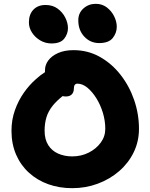

<svg xmlns="http://www.w3.org/2000/svg" viewBox="-20 -973 786 1003"><path d="M357 10Q290 10 232.5 -10.5Q175 -31 131.5 -70.5Q88 -110 64 -165.5Q40 -221 40 -290Q40 -347 58 -397.5Q76 -448 104.5 -488.5Q133 -529 166 -558Q191 -581 215 -596Q215 -601 215 -606Q215 -634 232.5 -657.5Q250 -681 283.5 -696Q317 -711 364 -711Q439 -711 501.5 -676Q564 -641 610 -582Q656 -523 681 -450Q706 -377 706 -300Q706 -234 678.5 -177.5Q651 -121 602.5 -79Q554 -37 491 -13.5Q428 10 357 10ZM307 -471Q276 -446 257 -423Q232 -392 222.5 -360Q213 -328 213 -290Q213 -245 232 -215Q251 -185 284 -170.5Q317 -156 357 -156Q404 -156 443 -175.5Q482 -195 506 -227.5Q530 -260 530 -300Q530 -342 517.5 -383.5Q505 -425 483.5 -459.5Q462 -494 436.5 -515Q411 -536 384 -536Q376 -536 371 -530Q366 -524 366 -512Q366 -491 355 -480Q344 -469 324 -469Q316 -469 307 -471ZM498 -748Q452 -748 420.5 -781.5Q389 -815 389 -867Q389 -905 416 -929Q443 -953 480 -953Q514 -953 538.5 -934Q563 -915 576.5 -887.5Q590 -860 590 -833Q590 -801 569 -774.5Q548 -748 498 -748ZM249 -746Q217 -746 190 -762Q163 -778 147 -803Q131 -828 131 -856Q131 -898 154.5 -922.5Q178 -947 218 -947Q255 -947 281 -928Q307 -909 321 -881Q335 -853 335 -826Q335 -796 315.5 -771Q296 -746 249 -746Z"/></svg>

Font: Shantell Sans Light ExtraBold
Style: Regular
Weight: 800
Version: Version 1.011;[c5ecc13dd]